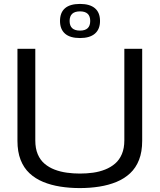

<svg xmlns="http://www.w3.org/2000/svg" viewBox="-20 -949 814 979"><path d="M69 -231V-700H160V-233Q160 -192 172.5 -162.5Q185 -133 207.5 -114Q230 -95 259 -84Q288 -73 321 -68.5Q354 -64 387 -64Q422 -64 454.5 -68.5Q487 -73 516 -84.5Q545 -96 567 -115Q589 -134 601.5 -163.5Q614 -193 614 -233V-700H705V-231Q705 -175 689 -134Q673 -93 643.5 -65.5Q614 -38 574 -21.5Q534 -5 486.5 2.5Q439 10 387 10Q335 10 287.5 2.5Q240 -5 200 -21.5Q160 -38 130.5 -65.5Q101 -93 85 -134Q69 -175 69 -231ZM388 -755Q337 -755 311.5 -777.5Q286 -800 286 -842Q286 -885 311.5 -907Q337 -929 388 -929Q438 -929 464 -907Q490 -885 490 -842Q490 -800 464 -777.5Q438 -755 388 -755ZM388 -793Q440 -793 440 -842Q440 -891 388 -891Q335 -891 335 -842Q335 -793 388 -793Z"/></svg>

Font: Georama SemiExpanded
Style: Regular
Weight: 400
Width: 6
Designer: Jean-Baptiste Levee
Foundry: Production Type
Version: Version 1.001